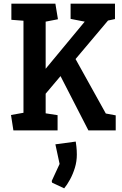

<svg xmlns="http://www.w3.org/2000/svg" viewBox="-20 -711 668 1047"><path d="M53 0 40 -84 108 -96V-598L42 -603V-691H282L296 -606L229 -593V-336L442 -593L365 -608V-691H607V-607L569 -599L392 -389L557 -92L611 -82V0H462L310 -296L229 -200V-93L294 -83V0ZM264 285 262 276 305 183 282 76 393 61Q394 67 396.5 87.5Q399 108 399 132Q399 169 388.5 203.5Q378 238 362 267.5Q346 297 330 316Z"/></svg>

Font: Kreon SemiBold
Style: Regular
Weight: 600
Designer: Julia Petretta
Foundry: Julia Petretta and Eli Heuer
Version: Version 2.002